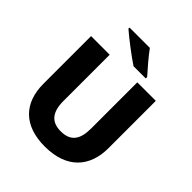

<svg xmlns="http://www.w3.org/2000/svg" viewBox="-251 -1087 1254 1254"><g transform="rotate(45 376.0 -460.5)"><path d="M403 -931H215V-921C258 -883 360 -805 412 -771H525V-784C492 -821 435 -886 403 -931ZM675 -277V-714H504V-287C504 -184 466 -134 376 -134C292 -134 249 -182 249 -286V-714H77V-275C77 -95 180 10 373 10C575 10 675 -104 675 -277Z"/></g></svg>

Font: Noto Sans Myanmar UI ExtraBold
Style: Regular
Weight: 800
Designer: Monotype Design Team
Foundry: Monotype Imaging Inc.
Version: Version 2.103